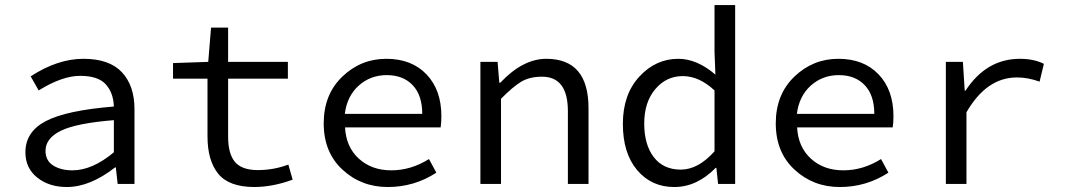

<svg xmlns="http://www.w3.org/2000/svg" viewBox="-20 -732 4237 764"><path d="M161.1 -131.8Q161.1 -92.8 191.7 -73.5Q222.2 -54.2 268.1 -54.2Q347.2 -54.2 433.1 -126V-253.9Q283.2 -241.7 222.2 -211.7Q161.1 -181.6 161.1 -131.8ZM81.1 -126Q81.1 -208 163.1 -250.5Q245.1 -293 433.1 -308.1Q431.2 -363.3 400.6 -396.7Q370.1 -430.2 298.8 -430.2Q227.5 -430.2 133.8 -372.1L102.1 -428.2Q209 -498 312 -498Q415 -498 465.1 -444.6Q515.1 -391.1 515.1 -297.9V0H448.2L440.9 -65.9H438Q337.9 12.2 246.1 12.2Q175.3 12.2 128.2 -25.4Q81.1 -63 81.1 -126Z M805.7 -189V-418.9H668.5V-481L808.6 -485.8L819.8 -622.1H887.7V-485.8H1125.5V-418.9H887.7V-188Q887.7 -120.1 915 -87.6Q942.4 -55.2 1005.9 -55.2Q1069.3 -55.2 1127.4 -77.1L1144.5 -17.1Q1066.4 11.7 992.7 12.2Q891.6 12.2 848.6 -40.3Q805.7 -92.8 805.7 -189Z M1660.2 -278.8Q1660.2 -353 1622.1 -393.1Q1584 -433.1 1519 -433.1Q1454.1 -433.1 1407.5 -391.4Q1360.8 -349.6 1352.1 -278.8ZM1736.3 -270Q1736.3 -243.2 1733.4 -225.1H1353Q1356.9 -147 1408 -100.6Q1459 -54.2 1537.1 -54.2Q1615.2 -54.2 1687 -99.1L1716.3 -44.9Q1628.4 12.2 1522.9 12.2Q1417.5 12.2 1342.8 -56.9Q1268.1 -126 1268.1 -241Q1268.1 -356 1342 -427Q1416 -498 1517.1 -498Q1618.2 -498 1677.2 -436Q1736.3 -374 1736.3 -270Z M2239.7 -291Q2239.3 -426.8 2136.7 -426.8Q2086.9 -426.8 2053.5 -406.5Q2020 -386.2 1973.6 -338.9V0H1891.6V-485.8H1960L1966.8 -402.8H1970.7Q2060.5 -498 2153.8 -498Q2321.8 -498 2321.8 -301.8V0H2239.7Z M2823.2 -129.9V-372.1Q2762.2 -429.2 2696.8 -429.2Q2631.3 -429.2 2587.4 -377.2Q2543.5 -325.2 2543.5 -240.7Q2543.5 -156.2 2581.5 -106.7Q2619.6 -57.1 2689 -57.1Q2758.3 -57.1 2823.2 -129.9ZM2679.2 -498Q2753.4 -498 2826.7 -435.1L2823.2 -524.9V-711.9H2905.3V0H2837.4L2830.6 -64H2827.6Q2753.4 12.2 2662.8 12.2Q2572.3 12.2 2515.4 -54.9Q2458.5 -122.1 2458.5 -239Q2458.5 -356 2523.9 -427Q2589.4 -498 2679.2 -498Z M3459 -278.8Q3459 -353 3420.9 -393.1Q3382.8 -433.1 3317.9 -433.1Q3252.9 -433.1 3206.3 -391.4Q3159.7 -349.6 3150.9 -278.8ZM3535.2 -270Q3535.2 -243.2 3532.2 -225.1H3151.9Q3155.8 -147 3206.8 -100.6Q3257.8 -54.2 3335.9 -54.2Q3414.1 -54.2 3485.8 -99.1L3515.1 -44.9Q3427.2 12.2 3321.8 12.2Q3216.3 12.2 3141.6 -56.9Q3066.9 -126 3066.9 -241Q3066.9 -356 3140.9 -427Q3214.8 -498 3315.9 -498Q3417 -498 3476.1 -436Q3535.2 -374 3535.2 -270Z M3743.7 0V-485.8H3811.5L3818.8 -371.1H3821.8Q3904.8 -498 4038.6 -498Q4093.8 -498 4133.8 -478L4116.7 -407.2Q4068.8 -424.3 4025.9 -423.8Q3905.8 -423.8 3825.7 -285.2V0Z"/></svg>

Font: SourceCodePro-Regular
Style: Regular
Weight: 400
Monospace: yes
Designer: Paul D. Hunt
Foundry: Adobe Systems Incorporated
Version: Version 1.009;PS 1.000;hotconv 1.0.70;makeotf.lib2.5.5900